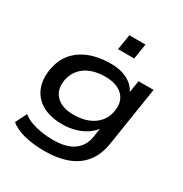

<svg xmlns="http://www.w3.org/2000/svg" viewBox="-203 -871 1162 1216"><g transform="rotate(30 378.5 -263.0)"><path d="M292 189Q213 189 146 173Q79 157 40 123L81 41Q108 63 143 75.5Q178 88 219 94.5Q260 101 304 101Q399 101 452 64Q505 27 517 -42L530 -130H541Q521 -94 484.5 -67.5Q448 -41 402 -27.5Q356 -14 306 -14Q215 -14 156 -48.5Q97 -83 74 -144.5Q51 -206 67 -287Q78 -342 106 -382Q134 -422 176 -449Q218 -476 270.5 -488.5Q323 -501 383 -501Q461 -501 514 -469Q567 -437 580 -386H571L588 -492H698L630 -57Q617 25 574 80Q531 135 459.5 162Q388 189 292 189ZM337 -102Q392 -102 436 -118Q480 -134 510.5 -166.5Q541 -199 550 -245Q566 -322 523 -367Q480 -412 391 -412Q337 -412 293 -396Q249 -380 220 -348.5Q191 -317 180 -271Q164 -194 206.5 -148Q249 -102 337 -102ZM374 -603 392 -715H510L492 -603Z"/></g></svg>

Font: Nunito Sans 10pt Expanded SemiBold
Style: Italic
Weight: 600
Width: 7
Italic angle: -9°
Designer: Vernon Adams
Foundry: Vernon Adams
Version: Version 3.101;gftools[0.9.27]